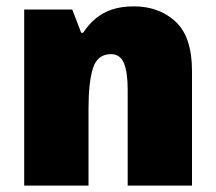

<svg xmlns="http://www.w3.org/2000/svg" viewBox="-20 -583 677 603"><path d="M400 -563Q480 -563 531.5 -515Q583 -467 583 -360V0H381V-302Q381 -357 369 -385Q357 -413 329 -413Q286 -413 272 -369Q258 -325 258 -242V0H56V-553H207L235 -480H241Q258 -506 280 -524.5Q302 -543 331.5 -553Q361 -563 400 -563Z"/></svg>

Font: Noto Sans Display Black
Style: Regular
Weight: 900
Designer: Monotype Design Team
Foundry: Monotype Imaging Inc.
Version: Version 2.003